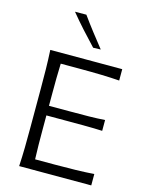

<svg xmlns="http://www.w3.org/2000/svg" viewBox="-145 -1099 909 1187"><g transform="rotate(15 309.5 -506.0)"><path d="M97.2 0Q100.6 -62.5 101.6 -120.1Q102.5 -177.7 102.5 -246.6V-495.6Q102.5 -564.9 101.6 -622.8Q100.6 -680.7 97.2 -743.7H557.6V-670.9Q504.4 -674.8 443.8 -676.5Q383.3 -678.2 300.8 -678.2H181.6Q179.7 -630.9 179.2 -584.5Q178.7 -538.1 178.7 -484.4V-407.7H308.6Q381.3 -407.7 434.3 -408.4Q487.3 -409.2 536.6 -412.6V-343.3Q484.4 -345.7 431.6 -345.9Q378.9 -346.2 307.6 -346.2H178.7V-257.8Q178.7 -204.6 179.2 -158.7Q179.7 -112.8 181.6 -65.9H307.6Q377 -65.9 439 -67.4Q501 -68.8 558.6 -72.8V0ZM349.6 -825.2Q306.2 -871.1 264.4 -917.2Q222.7 -963.4 183.6 -1011.2L256.3 -1011.7Q289.6 -965.3 325.2 -919.2Q360.8 -873 397.9 -826.7Z"/></g></svg>

Font: Pinar-DS3-FD Regular
Style: Regular
Weight: 400
Designer: Amin Abedi
Version: Version 3.000